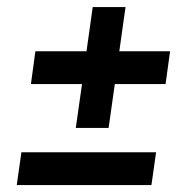

<svg xmlns="http://www.w3.org/2000/svg" viewBox="-20 -536 563 556"><path d="M69.5 -292.5H217.5L199.5 -165.5H294.5L312.5 -292.5H459.5L472.5 -387.5H325.5L343.5 -515.5H248.5L230.5 -387.5H82.5ZM28.5 0H418.5L432 -95H42Z"/></svg>

Font: Mohave Medium
Style: Italic
Weight: 500
Italic angle: -8°
Designer: Gumpita Rahayu
Foundry: Tokotype
Version: Version 2.002; ttfautohint (v1.8.3)